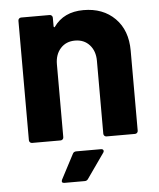

<svg xmlns="http://www.w3.org/2000/svg" viewBox="-51 -566 649 784"><g transform="rotate(-5 273.5 -174.0)"><path d="M498 -340V-12Q498 -7 494.5 -3.5Q491 0 486 0H369Q364 0 360.5 -3.5Q357 -7 357 -12V-311Q357 -351 334.5 -376Q312 -401 275 -401Q238 -401 215.5 -376Q193 -351 193 -311V-12Q193 -7 189.5 -3.5Q186 0 181 0H64Q59 0 55.5 -3.5Q52 -7 52 -12V-502Q52 -507 55.5 -510.5Q59 -514 64 -514H181Q186 -514 189.5 -510.5Q193 -507 193 -502V-467Q193 -464 195 -463Q197 -462 198 -464Q239 -522 320 -522Q400 -522 449 -473Q498 -424 498 -340ZM173 160 226 59Q230 50 241 50H342Q349 50 351.5 54.5Q354 59 350 65L279 166Q274 174 265 174H181Q174 174 172 170Q170 166 173 160Z"/></g></svg>

Font: Amber EN
Style: Bold
Weight: 700
Designer: Jeremy Tribby
Foundry: Tribby Type
Version: Version 1.408 November 24, 2021